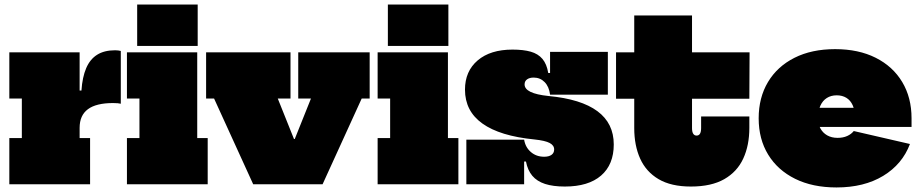

<svg xmlns="http://www.w3.org/2000/svg" viewBox="-20 -810 4041 844"><path d="M330 -203H376V0H21V-203H76V-377H21V-580H330ZM511 -354Q505 -355.5 497.5 -356.2Q490 -357 477 -357Q403 -357 366.5 -330Q330 -303 330 -248L296 -412H338Q342 -471 358.8 -510.2Q375.5 -549.5 406.8 -569.2Q438 -589 486 -589Q493.5 -589 499.8 -588.2Q506 -587.5 511 -586Z M847 -203H893V0H538V-203H593V-377H538V-580H847ZM583 -790H849V-608H583Z M1291 -580H1605V-377H1570L1398 0H1093L921 -377H886V-580H1257V-377H1201L1352 0L1228 -199H1320L1196 0L1347 -377H1291Z M1949 -203H1995V0H1640V-203H1695V-377H1640V-580H1949ZM1685 -790H1951V-608H1685Z M2463 10Q2411 10 2375.8 -1.5Q2340.5 -13 2320 -37.2Q2299.5 -61.5 2292 -100H2269L2284 -196Q2289.5 -162.5 2313.5 -141.8Q2337.5 -121 2372 -121Q2392.5 -121 2404.2 -129.2Q2416 -137.5 2416 -153Q2416 -171 2396.2 -181.5Q2376.5 -192 2329 -197Q2177.5 -212 2100.8 -266.8Q2024 -321.5 2024 -416Q2024 -497 2079.8 -544.5Q2135.5 -592 2233 -592Q2280.5 -592 2313 -582.8Q2345.5 -573.5 2364.5 -551Q2383.5 -528.5 2390 -489H2413L2398 -394Q2393.5 -429.5 2374 -449.2Q2354.5 -469 2326 -469Q2308 -469 2297 -461.2Q2286 -453.5 2286 -439Q2286 -419 2312 -406.2Q2338 -393.5 2391 -388Q2534.5 -374.5 2606.2 -321.2Q2678 -268 2678 -175Q2678 -86.5 2622.2 -38.2Q2566.5 10 2463 10ZM2030 0V-196H2284V0ZM2398 -394V-582H2652V-394Z M3022 -247Q3022 -230.5 3027.2 -222.2Q3032.5 -214 3042 -214Q3052 -214 3057 -222.2Q3062 -230.5 3062 -247V-298H3274V-248Q3274 -171 3247.2 -113Q3220.5 -55 3163.8 -22.5Q3107 10 3017 10Q2930 10 2875 -22.5Q2820 -55 2794 -112.8Q2768 -170.5 2768 -247V-376H2688V-580H2768V-742H3022V-580H3275L3274 -376H3022Z M3657 14Q3552 14 3475.2 -24Q3398.5 -62 3356.8 -130.2Q3315 -198.5 3315 -290Q3315 -381 3356 -449.5Q3397 -518 3472.5 -556Q3548 -594 3651 -594Q3754 -594 3829.5 -556Q3905 -518 3946 -449.5Q3987 -381 3987 -290Q3987 -280.5 3987 -271.2Q3987 -262 3987 -252H3737Q3738 -262.5 3738 -273.5Q3738 -284.5 3738 -295Q3738 -326 3728.2 -347.5Q3718.5 -369 3700.5 -380Q3682.5 -391 3658 -391Q3633 -391 3614.5 -379.2Q3596 -367.5 3586 -345Q3576 -322.5 3576 -290Q3576 -264.5 3586.5 -245.2Q3597 -226 3616.2 -215Q3635.5 -204 3662 -204Q3686 -204 3704.2 -212.2Q3722.5 -220.5 3733 -234L3980 -177Q3946.5 -88 3862.5 -37Q3778.5 14 3657 14ZM3477 -252V-336H3783L3777 -252Z"/></svg>

Font: Hepta Slab ExtraLight Black
Style: Regular
Weight: 900
Version: Version 1.102